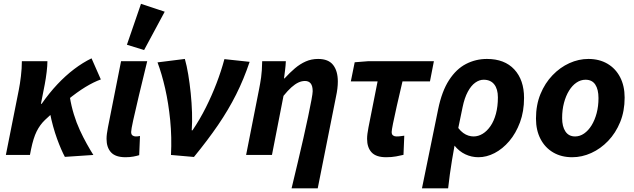

<svg xmlns="http://www.w3.org/2000/svg" viewBox="-20 -820 3356 1016"><path d="M11 0 79.7 -345.2Q85.7 -375 90.7 -416.7Q95.7 -458.4 95.7 -496.1H230.9Q230.9 -472.7 226.9 -439.2Q222.9 -405.6 216.9 -374L196.6 -270.8H200.6Q240.2 -327.6 283.4 -373.6Q326.7 -419.6 372.3 -454.2Q418 -488.8 464.4 -511.3L513.6 -399.6Q475.6 -386 432 -359.5Q388.5 -333 336 -290.2Q283.5 -247.4 218 -185.2Q191.3 -159.7 173.9 -124.6Q156.5 -89.5 144.4 -30.4L138.4 0ZM323.3 10.1Q314 -6.9 303.5 -31.2Q292.9 -55.5 281.9 -85.7Q270.9 -116 261.1 -151.3Q251.3 -186.5 243.6 -226.3L349.7 -306.2Q357.2 -259.4 370.8 -215.1Q384.3 -170.8 402.4 -131.6Q420.5 -92.4 439.3 -58.8Q458 -25.3 474 0Z M644.1 12Q591.2 12 567.5 -13.9Q543.8 -39.8 543.8 -85Q543.8 -98.2 545.7 -112.6Q547.6 -127 551.1 -145.6L620.6 -496.1H759Q734 -393.6 714.8 -313.3Q695.5 -233 684.8 -183.4Q674 -133.8 674 -121.9Q674 -108.3 681.3 -103.2Q688.6 -98 698.1 -98Q702.7 -98 708.7 -98.5Q714.6 -99 720.8 -100.4L716.6 1.1Q704.6 4.9 686.2 8.4Q667.7 12 644.1 12ZM742.5 -555.1 651.6 -583.2 726.1 -799.8 851.6 -758.1Z M884.8 0Q889.5 -94.2 880.6 -183.9Q871.7 -273.5 854 -351.6Q836.2 -429.7 813.5 -489.9L958.2 -508.1Q968.3 -473 976.1 -425.9Q983.9 -378.9 989.2 -327.2Q994.5 -275.5 996.1 -224.6Q997.7 -173.8 994.6 -130.2H998.6Q1037.6 -187.9 1069.4 -251.4Q1101.2 -314.9 1126 -379.8Q1150.8 -444.6 1167.5 -507.1L1301 -492.8Q1270.2 -400.9 1229.5 -319.9Q1188.8 -238.8 1133.9 -158.4Q1078.9 -78.1 1006.3 10.6Z M1522.9 176.7Q1539.1 109.5 1555.2 41.5Q1571.3 -26.6 1585.7 -89.7Q1600.1 -152.9 1610.9 -205Q1621.7 -257.2 1628.2 -291.7Q1634.6 -326.1 1634.6 -337.2Q1634.6 -365.3 1624.1 -378.4Q1613.7 -391.5 1593.9 -391.5Q1576.2 -391.5 1558.8 -383.3Q1541.3 -375.1 1522 -357.9Q1502.6 -340.6 1480.2 -312.8L1419.1 0H1282.3L1351 -348.1Q1357 -377.9 1361.7 -410.6Q1366.4 -443.4 1367.4 -496.1H1492.6Q1491.6 -472.7 1488.5 -448.8Q1485.4 -424.9 1482.9 -405.2H1485.7Q1513.5 -435.5 1540.6 -458.5Q1567.8 -481.5 1597.8 -494.8Q1627.8 -508.1 1663.4 -508.1Q1717.9 -508.1 1742.8 -476.2Q1767.7 -444.4 1767.7 -388.6Q1767.7 -370.9 1765.3 -351Q1762.9 -331 1757.9 -308L1661.3 176.7Z M2023.1 12Q1970 12 1946.2 -13.9Q1922.5 -39.8 1922.5 -85Q1922.5 -98.2 1924.4 -112.6Q1926.3 -127 1929.8 -145.6L1978.1 -389.4H1836.5L1856.9 -490.5L1927.5 -496.1H2276L2255.2 -389.4H2109.9Q2092.5 -316.6 2079.8 -259.5Q2067 -202.4 2059.8 -166.8Q2052.6 -131.1 2052.6 -121.9Q2052.6 -108.3 2060 -103.2Q2067.4 -98 2077.1 -98Q2090.5 -98 2099.8 -99.4Q2109.1 -100.7 2119.3 -102L2115.1 -0.6Q2099.4 3.2 2076.1 7.6Q2052.7 12 2023.1 12Z M2212.9 176.7 2298.7 -242.6Q2318.2 -337.6 2356.3 -396.2Q2394.4 -454.9 2445.9 -481.5Q2497.4 -508.1 2556.9 -508.1Q2650 -508.1 2701.6 -452.5Q2753.1 -396.8 2753.1 -301.8Q2753.1 -230.4 2731.6 -172.6Q2710.1 -114.8 2675 -73.4Q2639.8 -32.1 2597.3 -10Q2554.7 12 2511.8 12Q2475.1 12 2442.3 -3.5Q2409.5 -19 2385.2 -49.3Q2377.7 -9.6 2371.7 28.1Q2365.6 65.8 2360.5 102.2Q2355.4 138.7 2351.3 176.7ZM2485.8 -98Q2511.1 -98 2534.1 -112.1Q2557.1 -126.1 2575.5 -152.8Q2593.9 -179.4 2604.3 -218Q2614.7 -256.6 2614.7 -304.8Q2614.7 -348.9 2595.3 -373.5Q2575.9 -398.1 2539.3 -398.1Q2516.4 -398.1 2494.6 -382.4Q2472.8 -366.8 2455.4 -334.4Q2438 -302.1 2427.8 -252.6L2405.1 -142.7Q2417.7 -126.1 2431.3 -116.4Q2444.8 -106.6 2458.9 -102.3Q2472.9 -98 2485.8 -98Z M3008.1 12Q2950.4 12 2907.3 -13.3Q2864.1 -38.6 2840.2 -84.7Q2816.2 -130.8 2816.2 -192.5Q2816.2 -264.4 2839.9 -322.2Q2863.6 -380.1 2903.6 -421.7Q2943.5 -463.4 2992.9 -485.8Q3042.2 -508.1 3093.5 -508.1Q3151.2 -508.1 3194.4 -482.8Q3237.6 -457.5 3261.5 -411.4Q3285.4 -365.3 3285.4 -303.6Q3285.4 -231.7 3261.7 -173.9Q3238 -116.1 3198.1 -74.4Q3158.1 -32.7 3108.8 -10.4Q3059.4 12 3008.1 12ZM3023.3 -98Q3048.5 -98 3070.9 -113.5Q3093.3 -129 3110.3 -156.5Q3127.3 -184 3137.2 -221Q3147 -258 3147 -300.9Q3147 -346.9 3130 -372.5Q3113 -398.1 3078.4 -398.1Q3053.2 -398.1 3030.8 -383Q3008.3 -367.9 2991.3 -340.4Q2974.3 -313 2964.5 -276Q2954.6 -239 2954.6 -195.2Q2954.6 -150.3 2972.1 -124.2Q2989.5 -98 3023.3 -98Z"/></svg>

Font: Source Sans Variable
Style: Italic
Weight: 200
Italic angle: -11°
Designer: Paul D. Hunt
Foundry: Adobe Systems Incorporated
Version: Version 3.006;hotconv 1.0.111;makeotfexe 2.5.65597